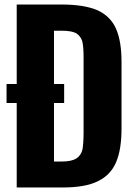

<svg xmlns="http://www.w3.org/2000/svg" viewBox="-20 -830 593 850"><path d="M54 -374H9V-458H54V-810H253C321 -810 374 -801 413 -784C451 -766 478 -739 494 -702C510 -665 518 -617 518 -556V-261C518 -199 510 -149 494 -112C478 -74 451 -46 414 -28C376 -9 324 0 257 0H54ZM255 -115C284 -115 305 -120 319 -129C332 -138 341 -151 345 -168C348 -185 350 -210 350 -243V-578C350 -609 348 -632 344 -648C339 -663 330 -675 317 -683C304 -690 283 -694 254 -694H219V-458H264V-374H219V-115Z"/></svg>

Font: Oswald SemiBold
Style: Regular
Weight: 400
Version: Version